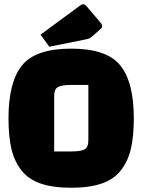

<svg xmlns="http://www.w3.org/2000/svg" viewBox="-20 -869 670 904"><path d="M20 -312Q20 -483 84 -561.5Q148 -640 315 -640Q482 -640 546 -561.5Q610 -483 610 -312Q610 -227 596.5 -169Q583 -111 550 -68Q517 -25 459 -5Q401 15 315 15Q229 15 171 -5Q113 -25 80 -68Q47 -111 33.5 -169Q20 -227 20 -312ZM235 -416V-156H318Q359 -156 377.5 -165.5Q396 -175 396 -209V-469H312Q272 -469 253.5 -459.5Q235 -450 235 -416ZM386 -684 212 -649 171 -706 360 -845Q366 -849 373 -849Q380 -849 389 -838L452 -764Q461 -754 461 -747.5Q461 -741 458.5 -737.5Q456 -734 412 -696Q402 -687 386 -684Z"/></svg>

Font: Myanmar Thuriya
Style: Regular
Weight: 400
Designer: Danh Hong
Foundry: Google Inc.
Version: Version 2.00 November 23, 2015